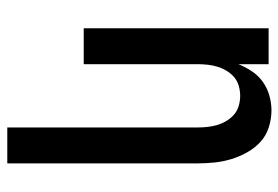

<svg xmlns="http://www.w3.org/2000/svg" viewBox="-142 -426 783 540"><g transform="rotate(90 250.0 -156.5)"><path d="M339 215V-320Q339 -334 337.5 -348Q336 -362 332 -375.5Q328 -389 320.5 -401.5Q313 -414 302.5 -423Q292 -432 278 -436Q264 -440 250 -440Q236 -440 222 -436Q208 -432 197.5 -423Q187 -414 179.5 -401.5Q172 -389 168 -375.5Q164 -362 162.5 -348Q161 -334 161 -320V0H60V-520H161V-435Q169 -455 181 -473Q193 -491 210.5 -503.5Q228 -516 249 -522Q270 -528 291 -528Q315 -528 338.5 -520.5Q362 -513 379.5 -497Q397 -481 409 -459.5Q421 -438 428 -415Q435 -392 437.5 -368Q440 -344 440 -320V215Z"/></g></svg>

Font: Zed Mono Semibold
Style: Regular
Weight: 600
Monospace: yes
Designer: Belleve Invis
Foundry: Belleve Invis
Version: Version 1.0.0; ttfautohint (v1.8.4)